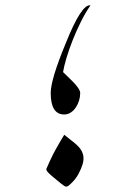

<svg xmlns="http://www.w3.org/2000/svg" viewBox="-20 -697 425 721"><path d="M293 -111.3Q294.9 -96.7 290.3 -80.6Q285.6 -64.5 274.9 -44.2Q264.2 -23.9 246.1 -7.3Q234.9 3.9 228.5 3.9Q223.1 3.9 208.5 -8.3Q193.8 -20.5 182.1 -30Q170.4 -39.6 162.1 -47.9Q153.8 -56.2 153.8 -62Q161.6 -80.6 166 -89.8Q180.2 -120.6 190.4 -138.2Q200.7 -155.8 208 -168.9Q215.3 -182.1 221.2 -190.9Q233.4 -180.7 251.7 -166.7Q270 -152.8 280 -140.1Q290 -127.4 293 -111.3ZM249.5 -394.5Q281.2 -363.3 281.2 -347.7Q281.2 -333.5 276.9 -319.3Q272.5 -305.2 264.6 -293.5Q256.8 -281.7 245.6 -274.4Q234.4 -267.1 221.2 -267.1Q170.4 -267.1 170.4 -347.7Q170.4 -398.4 227.1 -535.2Q286.6 -683.6 319.8 -676.8Q301.3 -650.4 284.2 -616.2Q267.1 -582 253.2 -546.9Q239.3 -511.7 229.7 -479.7Q220.2 -447.8 216.8 -426.3Z"/></svg>

Font: IranNastaliq
Style: Regular
Weight: 400
Designer: Hossein Zahedi
Version: Version 1.5